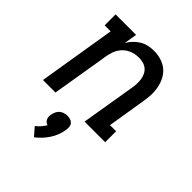

<svg xmlns="http://www.w3.org/2000/svg" viewBox="-220 -662 1041 1041"><g transform="rotate(45 300.0 -142.0)"><path d="M36 0 109 -446H63V-530H220L208 -456Q219 -475 234.5 -491Q250 -507 268.5 -518Q287 -529 308 -533.5Q329 -538 349 -538Q378 -538 405 -530Q432 -522 452.5 -505Q473 -488 485.5 -464Q498 -440 503.5 -412.5Q509 -385 507.5 -356.5Q506 -328 501 -299L466 -84H513V0H355L407 -313Q410 -330 410.5 -347Q411 -364 408.5 -380Q406 -396 399 -410.5Q392 -425 380 -435Q368 -445 352 -449.5Q336 -454 319 -454Q303 -454 288 -451Q273 -448 258 -441Q243 -434 230.5 -422.5Q218 -411 209.5 -397.5Q201 -384 196 -368.5Q191 -353 188 -338L132 0ZM221 254 181 208Q195 197 206.5 184Q218 171 227 156Q219 154 212.5 148.5Q206 143 202.5 135Q199 127 198.5 118.5Q198 110 200 101Q202 89 207.5 77.5Q213 66 222.5 58Q232 50 244 46.5Q256 43 268 43Q279 43 290 46.5Q301 50 308 58Q315 66 316.5 77.5Q318 89 316 101Q313 123 305 144.5Q297 166 284.5 185.5Q272 205 256 222.5Q240 240 221 254Z"/></g></svg>

Font: Iosevka Slab Medium Extended
Style: Italic
Weight: 500
Width: 7
Italic angle: -9°
Monospace: yes
Designer: Belleve Invis
Foundry: Belleve Invis
Version: Version 11.1.0; ttfautohint (v1.8.3)